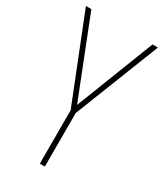

<svg xmlns="http://www.w3.org/2000/svg" viewBox="-181 -786 734 859"><g transform="rotate(30 186.0 -357.0)"><path d="M187 -311 344 -714H372L200 -277V0H174V-276L0 -714H28Z"/></g></svg>

Font: Noto Sans Tamil Condensed Thin
Style: Regular
Weight: 100
Width: 3
Designer: Jelle Bosma - Monotype Design Team
Foundry: Monotype Imaging Inc.
Version: Version 2.004; ttfautohint (v1.8.4.7-5d5b)